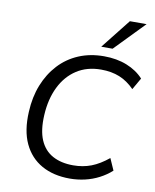

<svg xmlns="http://www.w3.org/2000/svg" viewBox="-100 -1013 889 1098"><g transform="rotate(10 344.5 -464.0)"><path d="M381 9Q286 9 217.5 -29.5Q149 -68 114 -142.5Q79 -217 85 -327Q89 -413 117 -483.5Q145 -554 193 -606Q241 -658 307 -686Q373 -714 454 -714Q528 -714 587 -690.5Q646 -667 684 -625L645 -557Q605 -598 558 -617Q511 -636 451 -636Q369 -636 309 -597Q249 -558 214.5 -487.5Q180 -417 175 -324Q170 -235 194 -179Q218 -123 267.5 -96Q317 -69 387 -69Q444 -69 492 -87.5Q540 -106 590 -147L620 -79Q589 -51 550.5 -31Q512 -11 469 -1Q426 9 381 9ZM428 -765 564 -937H661L494 -765Z"/></g></svg>

Font: Nunito Sans 10pt
Style: Italic
Weight: 400
Italic angle: -9°
Designer: Vernon Adams
Foundry: Vernon Adams
Version: Version 3.101;gftools[0.9.27]